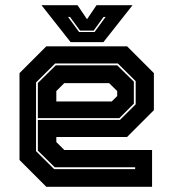

<svg xmlns="http://www.w3.org/2000/svg" viewBox="-20 -718 666 738"><path d="M468.5 -540 571.5 -437V-294.5L468.5 -191.5H196.5V-172L227 -141.5H564.5V0H158L55 -103V-437L158 -540ZM430.5 -467 494.5 -404V-319.5L439 -264H125.5V-399L194.5 -467ZM433 -474H192L118.5 -401V-137L188 -68H499.5V-75H190.5L125.5 -139V-257H441L501.5 -317V-406ZM399.5 -398.5H227L196.5 -368V-328H409.5L430.5 -349V-368ZM251.5 -556 139.5 -698H278L314.5 -644L351 -698H489.5L377.5 -556ZM284 -595H343.5L386 -653H378L340 -600.5H287.5L249 -653H241.5Z"/></svg>

Font: Tourney Thin ExtraBold
Style: Regular
Weight: 800
Version: Version 1.015